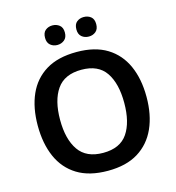

<svg xmlns="http://www.w3.org/2000/svg" viewBox="-131 -1027 1053 1148"><g transform="rotate(-15 395.5 -453.0)"><path d="M732 -358Q732 -247 695 -164.5Q658 -82 584 -36Q510 10 396 10Q281 10 206.5 -36Q132 -82 95.5 -165Q59 -248 59 -359Q59 -470 95.5 -552Q132 -634 206.5 -679.5Q281 -725 397 -725Q510 -725 584 -679.5Q658 -634 695 -551.5Q732 -469 732 -358ZM197 -358Q197 -238 244.5 -169.5Q292 -101 396 -101Q501 -101 547.5 -169.5Q594 -238 594 -358Q594 -478 547.5 -546.5Q501 -615 397 -615Q292 -615 244.5 -546.5Q197 -478 197 -358ZM237 -855Q237 -887 255 -901.5Q273 -916 298 -916Q323 -916 341.5 -901.5Q360 -887 360 -856Q360 -825 341.5 -810Q323 -795 298 -795Q273 -795 255 -810Q237 -825 237 -855ZM431 -855Q431 -887 449 -901.5Q467 -916 492 -916Q518 -916 536 -901.5Q554 -887 554 -856Q554 -825 536 -810Q518 -795 493 -795Q467 -795 449 -810Q431 -825 431 -855Z"/></g></svg>

Font: Noto Sans Kawi SemiBold
Style: Regular
Weight: 600
Designer: Fadhl Haqq
Version: Version 1.000